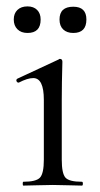

<svg xmlns="http://www.w3.org/2000/svg" viewBox="-20 -580 312 600"><path d="M66 -477Q46 -477 34.5 -488.5Q23 -500 23 -519Q23 -538 34.5 -549Q46 -560 66 -560Q85 -560 96 -549Q107 -538 107 -519Q107 -477 66 -477ZM209 -477Q189 -477 177.5 -488Q166 -499 166 -519Q166 -559 209 -559Q250 -559 250 -519Q250 -477 209 -477ZM53 0Q51 0 51 -6Q51 -12 53 -12Q93 -12 105 -25Q117 -38 117 -81V-268Q117 -336 84 -336Q66 -336 39 -322Q36 -321 33.5 -323.5Q31 -326 31 -329Q31 -332 34 -334L163 -394Q165 -396 167 -396Q175 -396 175 -387Q175 -383 174.5 -366.5Q174 -350 173.5 -323.5Q173 -297 173 -269V-81Q173 -38 184.5 -25Q196 -12 236 -12Q239 -12 239 -6Q239 0 236 0Q225 0 194.5 -1Q164 -2 145 -2Q126 -2 95 -1Q64 0 53 0Z"/></svg>

Font: Cormorant Infant
Style: Regular
Weight: 400
Designer: Christian Thalmann (Catharsis Fonts)
Version: Version 1.000;PS 002.000;hotconv 1.0.88;makeotf.lib2.5.64775